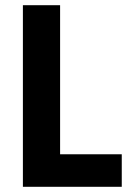

<svg xmlns="http://www.w3.org/2000/svg" viewBox="-20 -718 520 738"><path d="M448 0H68V-698H211V-125H448Z"/></svg>

Font: IBM Plex Sans Condensed
Style: Bold
Weight: 700
Width: 3
Designer: Mike Abbink, Paul van der Laan, Pieter van Rosmalen
Foundry: Bold Monday
Version: Version 3.201